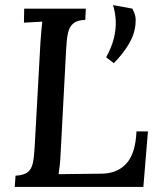

<svg xmlns="http://www.w3.org/2000/svg" viewBox="-20 -734 627 754"><path d="M317 -700 315 -656Q284 -655 268.5 -642.5Q253 -630 247.5 -606.5Q242 -583 240 -545L218 -131Q217 -104 214.5 -83.5Q212 -63 210 -50L380 -52Q441 -53 476.5 -92Q512 -131 516 -218H561L543 0H38L41 -44Q74 -46 89 -58Q104 -70 109 -94Q114 -118 116 -155L139 -571Q141 -593 142.5 -613.5Q144 -634 146 -649Q129 -648 109.5 -647Q90 -646 74 -645L75 -700ZM427 -486 397 -509Q420 -552 428 -587Q436 -622 434.5 -653Q433 -684 424 -714L500 -700Q509 -682 511.5 -669Q514 -656 512 -638Q508 -597 484 -558Q460 -519 427 -486Z"/></svg>

Font: Lora Medium
Style: Italic
Weight: 500
Italic angle: -3°
Designer: Olga Karpushina, Alexei Vanyashin (Cyrillic)
Foundry: Cyreal
Version: Version 3.004